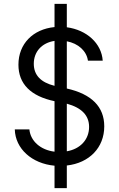

<svg xmlns="http://www.w3.org/2000/svg" viewBox="-20 -850 620 1000"><path d="M57 -176C60 -75 146 2 264 13V130H328V12C445 -1 523 -81 523 -192C523 -294 457 -360 328 -389V-635C387 -624 431 -585 438 -534H515C509 -624 432 -694 328 -708V-830H264V-709C152 -698 76 -622 76 -513C76 -413 140 -349 264 -323V-60C191 -69 139 -115 133 -176ZM444 -189C444 -123 398 -74 328 -62V-310C405 -289 444 -249 444 -189ZM156 -518C156 -581 198 -627 264 -637V-403C192 -421 156 -459 156 -518Z"/></svg>

Font: CommitMono-dimboump
Style: Regular
Weight: 400
Monospace: yes
Designer: Eigil Nikolajsen
Foundry: Eigil Nikolajsen
Version: Version 1.143